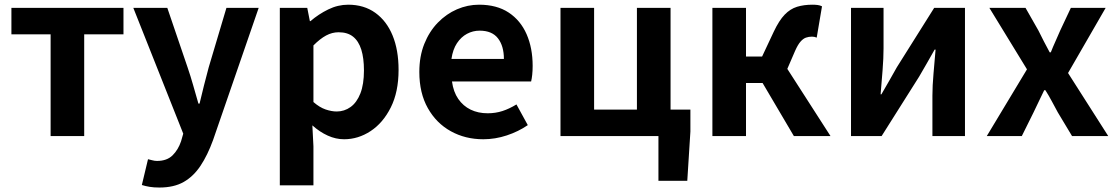

<svg xmlns="http://www.w3.org/2000/svg" viewBox="-20 -594 4873 838"><path d="M200.9 0V-444.1H29.8V-559.8H518.9V-444.1H347.5V0Z M675.8 224.5Q651.1 224.5 633.2 221.5Q615.3 218.5 599.1 213.5L626 100.9Q634 102.6 644.5 105.5Q654.9 108.4 665.3 108.4Q708.3 108.4 733 84.2Q757.6 60 770.2 22.8L779.8 -10.6L561.8 -559.8H710.2L798.7 -300Q811.7 -262.1 823 -222.2Q834.2 -182.3 846 -141.9H851Q860.1 -181.5 870.4 -221.4Q880.7 -261.3 890.9 -300L968.3 -559.8H1109.1L910 17.1Q886.1 83 855.3 129.4Q824.5 175.8 781.7 200.2Q739 224.5 675.8 224.5Z M1201.3 214.9V-559.8H1321L1332.4 -501.9H1335.2Q1370.3 -532.1 1412.5 -552.8Q1454.7 -573.5 1499.8 -573.5Q1568.7 -573.5 1618 -538.1Q1667.4 -502.6 1693.5 -439.1Q1719.6 -375.6 1719.6 -288.9Q1719.6 -192.9 1685.6 -125Q1651.5 -57.1 1597.3 -21.7Q1543.2 13.8 1481.7 13.8Q1445.5 13.8 1410.4 -2.2Q1375.2 -18.1 1343.3 -46.8L1348 44.4V214.9ZM1449.6 -107.4Q1483 -107.4 1510.1 -126.9Q1537.2 -146.4 1552.9 -186.2Q1568.5 -226.1 1568.5 -286.6Q1568.5 -340.3 1556.9 -377.5Q1545.2 -414.6 1521.1 -433.9Q1497.1 -453.2 1457.8 -453.2Q1429.5 -453.2 1403.2 -439Q1377 -424.9 1348 -395.7V-148.7Q1374.7 -125.3 1401 -116.3Q1427.2 -107.4 1449.6 -107.4Z M2089.4 13.8Q2010.9 13.8 1947.7 -21.2Q1884.5 -56.1 1847.4 -121.9Q1810.2 -187.7 1810.2 -279.9Q1810.2 -348.1 1831.8 -402.2Q1853.4 -456.3 1890.6 -494.8Q1927.8 -533.2 1974.5 -553.4Q2021.3 -573.5 2070.7 -573.5Q2148.1 -573.5 2200 -539.3Q2251.9 -505.1 2278.4 -444.7Q2304.8 -384.4 2304.8 -306.4Q2304.8 -285.9 2302.9 -267.6Q2300.9 -249.4 2298.1 -238.4H1952.7Q1958.9 -192.8 1980.2 -162.1Q2001.4 -131.4 2034.1 -115.5Q2066.8 -99.6 2108.6 -99.6Q2142.6 -99.6 2173 -109.4Q2203.3 -119.3 2234.1 -138.2L2283.6 -47.9Q2242.7 -19.8 2192 -3Q2141.4 13.8 2089.4 13.8ZM1950.4 -336.9H2179.3Q2179.3 -393.2 2153.4 -426.7Q2127.6 -460.2 2073.1 -460.2Q2044 -460.2 2018.2 -446.4Q1992.4 -432.6 1974.4 -405.4Q1956.4 -378.2 1950.4 -336.9Z M2853.8 195.2V0H2426.3V-559.8H2573V-115.7H2759.9V-559.8H2906.7V-115.7H2993.3V-20L2979.7 195.2Z M3089.3 0V-559.8H3236V-347.2H3306.2L3357.1 -455.6Q3380.5 -504.9 3404.7 -530Q3429 -555.2 3458.8 -564.4Q3488.6 -573.5 3526 -573.5Q3537.6 -573.5 3548.4 -572.2Q3559.2 -570.8 3567.7 -566.4L3544.6 -429.8Q3539.9 -431.8 3534.9 -433Q3530 -434.1 3524 -434.1Q3510 -434.1 3497.7 -429.8Q3485.5 -425.5 3474 -412.4Q3462.4 -399.4 3450.3 -372.1L3416.3 -293.4L3604.9 0H3445L3308.4 -231.7H3236V0Z M3694.3 0V-559.8H3836.3V-383.2Q3836.3 -340.9 3832.1 -287.8Q3827.9 -234.6 3823.5 -182.4H3827Q3841.6 -208.2 3861.2 -241.8Q3880.7 -275.5 3894.4 -300.5L4057.4 -559.8H4191.7V0H4049.6V-176.4Q4049.6 -218.8 4054.3 -272Q4059 -325.2 4063.4 -377.4H4059.2Q4044.7 -352.4 4025.4 -317.9Q4006.2 -283.5 3991.5 -259.3L3827.8 0Z M4286.8 0 4462.3 -291.4 4298.1 -559.8H4455.9L4512.1 -461.1Q4523.8 -436.8 4536.3 -413Q4548.9 -389.3 4561.5 -365.5H4566.3Q4575.6 -389.3 4586.4 -413Q4597.2 -436.8 4607.5 -461.1L4653.9 -559.8H4805.8L4641.6 -275.3L4817.1 0H4659.1L4597 -103.4Q4583.8 -127.6 4570.5 -152.5Q4557.3 -177.4 4542.6 -200.4H4537.6Q4526.3 -177.4 4514.7 -152.9Q4503.1 -128.4 4491 -103.4L4439.7 0Z"/></svg>

Font: Noto Sans TC
Style: Regular
Weight: 100
Designer: Ryoko NISHIZUKA 西塚涼子 (kana, bopomofo & ideographs); Paul D. Hunt (Latin, Greek & Cyrillic); Sandoll Communications 산돌커뮤니
Foundry: Adobe
Version: Version 2.004;hotconv 1.0.118;makeotfexe 2.5.65603